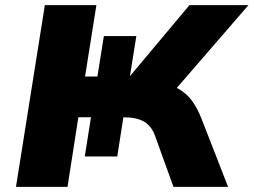

<svg xmlns="http://www.w3.org/2000/svg" viewBox="-20 -725 984 745"><path d="M42 0 154 -705H354L310 -428H358L383 -585H509L484 -428H483L715 -705H944L648 -363L583 -409Q636 -400 669.5 -382Q703 -364 725 -334Q747 -304 764 -259L865 0H653L582 -197Q568 -236 539 -253Q510 -270 458 -270H429L461 -284L435 -118H309L333 -270H284L242 0Z"/></svg>

Font: Nunito Sans 10pt SemiExpanded Black
Style: Italic
Weight: 900
Width: 6
Italic angle: -9°
Designer: Vernon Adams
Foundry: Vernon Adams
Version: Version 3.101;gftools[0.9.27]